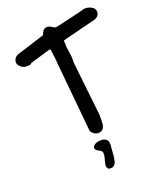

<svg xmlns="http://www.w3.org/2000/svg" viewBox="-153 -725 809 1008"><g transform="rotate(-20 251.0 -221.5)"><path d="M212.9 -428.7Q211.9 -436.5 210.4 -448.7Q209 -460.9 207.5 -472.2Q206.1 -483.4 205.1 -491.2Q204.1 -499 204.1 -499H196.3L85 -465.8Q80.1 -458 68.8 -458Q57.6 -458 51.8 -458Q38.1 -458 23.9 -470.2Q9.8 -482.4 9.8 -497.1Q9.8 -507.8 17.1 -518.1Q24.4 -528.3 35.2 -532.2L192.4 -582Q195.3 -592.8 203.6 -604Q211.9 -615.2 225.6 -615.2Q239.3 -615.2 248.5 -608.4Q257.8 -601.6 269.5 -597.7Q278.3 -598.6 298.8 -603.5Q319.3 -608.4 342.3 -613.8Q365.2 -619.1 385.7 -624Q406.2 -628.9 414.1 -630.9Q425.8 -632.8 431.6 -635.7Q437.5 -638.7 450.2 -638.7Q466.8 -638.7 484.4 -628.9Q502 -619.1 502 -599.6Q502 -586.9 493.2 -577.6Q484.4 -568.4 471.7 -565.4L286.1 -518.6V-509.8Q286.1 -479.5 291.5 -450.2Q296.9 -420.9 294.9 -391.6L328.1 -89.8V-68.4Q328.1 -56.6 327.6 -44.4Q327.1 -32.2 323.7 -22.5Q320.3 -12.7 312.5 -6.3Q304.7 0 289.1 0Q277.3 0 264.2 -9.8Q251 -19.5 250 -33.2L212.9 -420.9ZM278.3 195.3Q264.6 184.6 267.6 168.9Q270.5 153.3 275.4 137.7Q280.3 122.1 279.3 107.9Q278.3 93.8 257.8 85.9Q244.1 78.1 242.7 69.8Q241.2 61.5 247.1 54.7Q252.9 47.9 264.2 43.9Q275.4 40 288.1 40Q306.6 40 317.9 48.3Q329.1 56.6 329.1 76.2Q329.1 79.1 329.1 84Q329.1 88.9 328.1 89.8Q326.2 114.3 324.7 134.8Q323.2 155.3 319.3 169.4Q315.4 183.6 306.2 190.9Q296.9 198.2 278.3 195.3Z"/></g></svg>

Font: Covered By Your Grace
Style: Regular
Weight: 400
Designer: Kimberly Geswein
Foundry: Kimberly Geswein
Version: Version 1.0